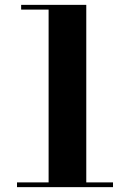

<svg xmlns="http://www.w3.org/2000/svg" viewBox="-20 -770 534 790"><path d="M180 -5.5V-730.5H67V-750H335V-5.5ZM50 0V-19.5H445V0Z"/></svg>

Font: Bodoni Moda SC 11pt
Style: Bold
Weight: 700
Version: Version 2.005